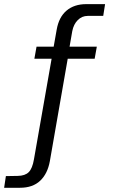

<svg xmlns="http://www.w3.org/2000/svg" viewBox="-100 -743 559 930"><path d="M369 -517 358.5 -458.5H228L141.5 37.5Q130.5 98.5 94.5 132.5Q58.5 166.5 -3 166.5H-80L-71.5 110L-14 109Q21.5 108.5 39.2 90.8Q57 73 64.5 28.5L150 -458.5H66.5L77 -517H160L174.5 -599Q185 -660 222.2 -691.5Q259.5 -723 318 -723H409L400 -666H325Q297 -666 276.8 -645.8Q256.5 -625.5 250 -592L237 -517Z"/></svg>

Font: Public Sans Thin Light
Style: Regular
Weight: 300
Version: Version 1.007